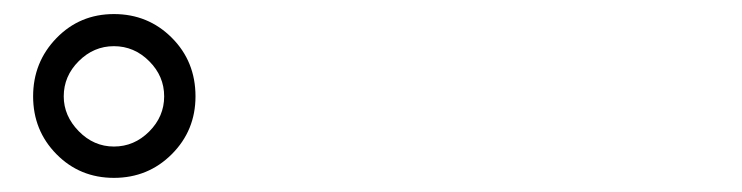

<svg xmlns="http://www.w3.org/2000/svg" viewBox="-20 -842 1040 269"><path d="M253.9 -707Q253.9 -659.2 220.7 -626Q187.5 -592.8 139.6 -592.8Q91.8 -592.8 59.1 -626Q26.4 -659.2 26.4 -707Q26.4 -754.9 59.1 -788.6Q91.8 -822.3 139.6 -822.3Q187.5 -822.3 220.7 -789.1Q253.9 -755.9 253.9 -707ZM69.3 -707Q69.3 -679.7 90.3 -658.2Q111.3 -636.7 139.6 -636.7Q168 -636.7 189 -657.7Q210 -678.7 210 -707Q210 -735.4 189 -756.3Q168 -777.3 139.6 -777.3Q111.3 -777.3 90.3 -756.3Q69.3 -735.4 69.3 -707Z"/></svg>

Font: GenYoGothic TW TTF Regular
Style: Regular
Weight: 400
Version: Version 1.300